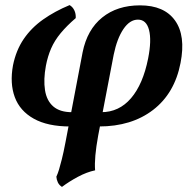

<svg xmlns="http://www.w3.org/2000/svg" viewBox="-20 -487 757 753"><path d="M223 246Q212 239 207 228.5Q202 218 201 206Q207 193 211.5 178Q216 163 222.5 137.5Q229 112 237 70L304 -282Q322 -371 381 -418.5Q440 -466 529 -466Q624 -466 666.5 -406.5Q709 -347 688 -240Q665 -121 580.5 -56Q496 9 368 9L377 -47Q447 -47 494 -102Q541 -157 561 -258Q575 -329 564.5 -369.5Q554 -410 521 -410Q489 -410 464 -373Q439 -336 426 -273L365 45Q357 89 354 122.5Q351 156 353 181Q320 188 285.5 206.5Q251 225 223 246ZM255 9Q167 9 112.5 -21.5Q58 -52 38 -106Q18 -160 31 -231Q43 -290 73 -334Q103 -378 149 -410.5Q195 -443 253 -467Q265 -460 271.5 -446.5Q278 -433 277 -416Q242 -386 218 -357Q194 -328 180.5 -297Q167 -266 160 -229Q150 -175 156.5 -133.5Q163 -92 189 -69.5Q215 -47 262 -47Z"/></svg>

Font: Vollkorn SemiBold
Style: Italic
Weight: 600
Italic angle: -11°
Designer: Friedrich Althausen
Foundry: Friedrich Althausen
Version: Version 5.000